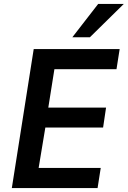

<svg xmlns="http://www.w3.org/2000/svg" viewBox="-20 -954 648 974"><path d="M40 0 151 -705H587L571 -603H256L225 -408H518L503 -307H210L176 -102H491L475 0ZM347 -765 478 -934H608L436 -765Z"/></svg>

Font: Nunito Sans 10pt SemiCondensed
Style: Bold Italic
Weight: 700
Width: 4
Italic angle: -9°
Designer: Vernon Adams
Foundry: Vernon Adams
Version: Version 3.101;gftools[0.9.27]